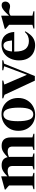

<svg xmlns="http://www.w3.org/2000/svg" viewBox="1220 -1788 580 3060"><g transform="rotate(-90 1510.0 -258.0)"><path d="M540 -375V-30L595 -15V0H339V-15L394.5 -30V-348.5Q394.5 -388.5 375 -407Q355.5 -425.5 314.5 -425.5Q292.5 -425.5 271 -420.5Q249.5 -415.5 230 -407.5V-30L285 -15V0H25V-15L84.5 -31V-403Q76 -411 60.8 -425Q45.5 -439 19.5 -459.5V-472L223.5 -527.5H230V-431Q272.5 -470.5 301 -490Q329.5 -509.5 353.8 -515.8Q378 -522 407.5 -522Q515 -522 535 -426.5Q579 -468 608.5 -488.5Q638 -509 662.8 -515.5Q687.5 -522 717.5 -522Q850 -522 850 -375V-31L909 -15V0H649V-15L704 -30V-348.5Q704 -388.5 684.8 -407Q665.5 -425.5 624.5 -425.5Q602 -425.5 580 -420.2Q558 -415 538.5 -406.5Q540 -391.5 540 -375Z M1212 12Q1137.5 12 1079.5 -22Q1021.5 -56 988.2 -116.2Q955 -176.5 955 -255Q955 -334.5 990 -395Q1025 -455.5 1085.2 -489.8Q1145.5 -524 1221 -524Q1297 -524 1355 -490Q1413 -456 1445.8 -396Q1478.5 -336 1478.5 -257Q1478.5 -177.5 1442.8 -116.8Q1407 -56 1346.5 -22Q1286 12 1212 12ZM1216.5 -17.5Q1272.5 -17.5 1298.5 -73.2Q1324.5 -129 1324.5 -247Q1324.5 -370 1299.2 -432.2Q1274 -494.5 1217 -494.5Q1160.5 -494.5 1134.5 -438.8Q1108.5 -383 1108.5 -265Q1108.5 -142 1133.8 -79.8Q1159 -17.5 1216.5 -17.5Z M2025 -481.5 1828.5 7.5H1754.5L1529.5 -476L1473 -496V-512H1756.5V-495.5L1692.5 -479L1848.5 -118.5L1984 -481.5L1920.5 -495.5V-512H2079V-495.5Z M2333 -524Q2422.5 -524 2473.2 -471.2Q2524 -418.5 2531 -321H2218Q2218 -315.5 2218 -309.5Q2218 -190.5 2261.5 -139Q2305 -87.5 2388 -87.5Q2429 -87.5 2464.2 -102.5Q2499.5 -117.5 2530.5 -152.5L2541 -144Q2490.5 -56.5 2438.8 -22.2Q2387 12 2320.5 12Q2249 12 2194.2 -18Q2139.5 -48 2108.5 -105.8Q2077.5 -163.5 2077.5 -246Q2077.5 -320.5 2107 -384Q2136.5 -447.5 2193.2 -485.8Q2250 -524 2333 -524ZM2316.5 -493Q2275.5 -493 2250.8 -461Q2226 -429 2220 -357H2395.5Q2388.5 -432 2369.5 -462.5Q2350.5 -493 2316.5 -493Z M2958.5 -522Q2984.5 -522 2999.8 -506.2Q3015 -490.5 3015 -464.5Q3015 -432 2993.8 -409.8Q2972.5 -387.5 2942 -387.5Q2915 -387.5 2896.2 -394.2Q2877.5 -401 2850.5 -401Q2818.5 -401 2790.5 -378.5V-31L2860 -15V0H2585.5V-15L2645 -31V-403Q2635 -412 2621.2 -423.2Q2607.5 -434.5 2580 -459.5V-472L2784 -527.5H2790.5V-404Q2839.5 -457 2869 -482Q2898.5 -507 2918.5 -514.5Q2938.5 -522 2958.5 -522Z"/></g></svg>

Font: Newsreader 72pt SemiBold
Style: Regular
Weight: 600
Designer: Hugues Gentile
Foundry: Production Type
Version: Version 1.003; ttfautohint (v1.8.3)